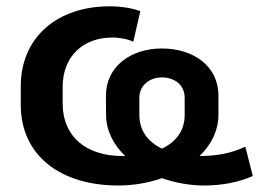

<svg xmlns="http://www.w3.org/2000/svg" viewBox="-20 -569 810 600"><path d="M349.6 10.7C397.5 10.7 444.3 2.4 486.3 -12.2C527.8 2.4 573.2 10.7 618.7 10.7C673.3 10.7 726.6 0.5 770 -19L746.6 -110.8C701.7 -88.9 653.3 -81.5 603.5 -81.5C640.1 -116.7 662.1 -160.2 662.6 -209V-268.6C663.6 -361.8 585 -417.5 485.8 -417.5C389.6 -417.5 310.5 -361.8 311 -268.6L311.5 -209C312 -160.6 334.5 -116.7 371.1 -81.5C368.2 -81.5 364.7 -81.5 361.8 -81.5C252.4 -81.5 176.8 -139.2 175.8 -243.7V-294.9C174.8 -394 241.2 -451.7 330.6 -451.7C355 -451.7 381.8 -446.3 396.5 -438.5L418.5 -534.2C394 -543.5 358.4 -549.3 322.8 -549.3C160.6 -549.3 44.4 -454.1 44.9 -297.9V-240.7C45.4 -82 169.9 10.7 349.6 10.7ZM415.5 -210V-263.2C415.5 -304.2 449.7 -327.1 485.8 -327.1C524.9 -327.1 557.1 -304.2 557.1 -263.2V-210C557.1 -161.1 530.8 -126 486.3 -104.5C441.4 -126 415.5 -161.1 415.5 -210Z"/></svg>

Font: Winston SemiBold
Style: Regular
Weight: 600
Designer: Vernon Adams, Kim Jin-seong, David Berlow, Cristiano Sobral
Foundry: The Winston Project Authors
Version: Version 3.004